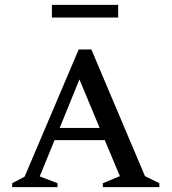

<svg xmlns="http://www.w3.org/2000/svg" viewBox="-20 -768 704 788"><path d="M30 0V-16L81 -43L303 -565H355L575 -45L634 -16V0H402V-16L472 -45L410 -193H204L143 -44L216 -16V0ZM225 -243H389L306 -442ZM193 -696V-748H465V-696Z"/></svg>

Font: Spectral SC Medium
Style: Regular
Weight: 500
Designer: Jean-Baptiste Levee
Foundry: Production Type
Version: Version 2.001